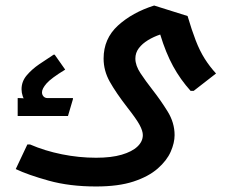

<svg xmlns="http://www.w3.org/2000/svg" viewBox="-20 -467 850 695"><path d="M328 208Q232 208 156.5 187Q81 166 37 145L79 56H89Q142 79 204 91.5Q266 104 328 104Q383 104 420.5 93Q458 82 477.5 63.5Q497 45 497 22Q497 7 485.5 -14.5Q474 -36 441 -78Q400 -131 377.5 -171Q355 -211 355 -255Q355 -327 407 -374.5Q459 -422 538 -447L659 -409Q674 -358 688.5 -320.5Q703 -283 721 -254.5Q739 -226 762 -201L681 -138H670Q633 -179 606.5 -227.5Q580 -276 560 -342Q536 -334 515.5 -321.5Q495 -309 482.5 -292.5Q470 -276 470 -255Q470 -230 488.5 -202Q507 -174 532 -142Q561 -105 586.5 -64Q612 -23 612 22Q612 50 598 82Q584 114 551 143Q518 172 463.5 190Q409 208 328 208ZM75 -93Q58 -119 58 -144Q58 -172 76.5 -194Q95 -216 122 -234.5Q149 -253 174 -269H178L216 -215Q165 -184 148.5 -165Q132 -146 132 -133Q132 -124 137.5 -118Q143 -112 152 -112ZM44 -47V-112H48Q61 -112 72.5 -110Q84 -108 84 -108L102 -112H244V-108L226 -47Z"/></svg>

Font: Fustat
Style: Bold
Weight: 700
Designer: Mohamed Gaber, Khaled Hosny, Laura Garcia Mut
Foundry: Kief Type Foundry, Alif Type Foundry, Hard Type Foundry
Version: Version 1.007